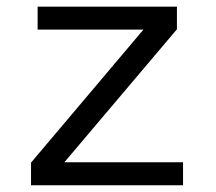

<svg xmlns="http://www.w3.org/2000/svg" viewBox="-20 -548 640 568"><path d="M71.8 0V-66.9L404.3 -460.4H91.3V-528.3H503.4V-461.4L170.4 -67.9H521.5V0Z"/></svg>

Font: Cousine
Style: Regular
Weight: 400
Monospace: yes
Designer: Steve Matteson
Foundry: Monotype Imaging Inc.
Version: Version 1.21